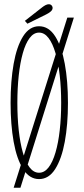

<svg xmlns="http://www.w3.org/2000/svg" viewBox="-20 -835 399 907"><path d="M44.5 52 298 -752H329L76.5 52ZM164.5 11Q119 11 89 -36.5Q59 -84 44.5 -165.2Q30 -246.5 30 -349Q30 -452 44.5 -533.8Q59 -615.5 89 -663.2Q119 -711 164.5 -711Q210.5 -711 240.8 -663.2Q271 -615.5 286 -533.8Q301 -452 301 -349Q301 -246.5 286 -165.2Q271 -84 240.8 -36.5Q210.5 11 164.5 11ZM164.5 -19Q190 -19 209.5 -44.2Q229 -69.5 242.2 -114.8Q255.5 -160 262.2 -220Q269 -280 269 -349Q269 -418 262.2 -478.2Q255.5 -538.5 242.2 -584Q229 -629.5 209.5 -655.2Q190 -681 164.5 -681Q139 -681 119.8 -655.2Q100.5 -629.5 87.8 -584Q75 -538.5 68.5 -478.2Q62 -418 62 -349Q62 -280 68.5 -220Q75 -160 87.8 -114.8Q100.5 -69.5 119.8 -44.2Q139 -19 164.5 -19ZM109.5 -723 97.5 -736.5 180 -801Q187 -806.5 195.2 -810.8Q203.5 -815 210.5 -815Q215.5 -815 219.8 -812.8Q224 -810.5 226.5 -805.5Q228.5 -802 228.5 -797.5Q228.5 -788 218.8 -780Q209 -772 197.5 -766.5Z"/></svg>

Font: Imbue Thin 10pt Thin
Style: Regular
Weight: 250
Version: Version 1.102